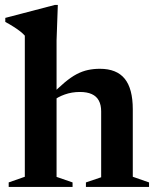

<svg xmlns="http://www.w3.org/2000/svg" viewBox="-20 -742 622 762"><path d="M321 -18 381.5 -38.5V-300Q381.5 -325.5 372.2 -342.8Q363 -360 344.2 -368.5Q325.5 -377 297 -377Q265 -377 237 -367Q209 -357 191.5 -342.5L177 -358.5Q210 -392.5 236 -414.2Q262 -436 284.5 -447.8Q307 -459.5 329.2 -464.2Q351.5 -469 376.5 -469Q443 -469 475 -429.5Q507 -390 507 -308V-40.5L571.5 -18V0H321ZM268 0H14.5V-18L78.5 -40.5V-600.5Q71.5 -608.5 60.8 -617Q50 -625.5 35.2 -635Q20.5 -644.5 1 -655V-671L198 -722.5H209.5L204.5 -582V-40L268 -18Z"/></svg>

Font: Newsreader 36pt SemiBold
Style: Regular
Weight: 600
Designer: Hugues Gentile
Foundry: Production Type
Version: Version 1.003